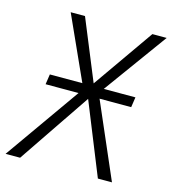

<svg xmlns="http://www.w3.org/2000/svg" viewBox="-131 -770 767 856"><g transform="rotate(15 253.0 -342.5)"><path d="M460 -346H314L464 0H399L265 -332L40 0H-27L217 -346H65L72 -393H222L90 -685H156L271 -405L467 -685H533L321 -393H467Z"/></g></svg>

Font: Fira Sans Light
Style: Italic
Weight: 300
Italic angle: -8°
Designer: bBox Type GmbH & Carrois Corporate GbR & Edenspiekermann AG
Foundry: bBox Type GmbH & Carrois Corporate GbR & Edenspiekermann AG
Version: Version 4.301